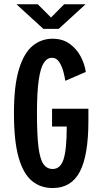

<svg xmlns="http://www.w3.org/2000/svg" viewBox="-20 -892 490 922"><path d="M233 11Q174.5 11 133 -23.5Q91.5 -58 69.2 -136.5Q47 -215 47 -348Q47 -480.5 70.8 -558.8Q94.5 -637 136.2 -671.5Q178 -706 232 -706Q281.5 -706 315.2 -681.2Q349 -656.5 368 -619.8Q387 -583 392 -546.5L293.5 -504Q291.5 -520 284.8 -546.2Q278 -572.5 264.8 -593.5Q251.5 -614.5 229.5 -614.5Q206 -614.5 190 -589.5Q174 -564.5 165.8 -506.2Q157.5 -448 157.5 -348Q157.5 -246 164.5 -187.8Q171.5 -129.5 188 -105Q204.5 -80.5 233 -80.5Q270.5 -80.5 285.5 -127.8Q300.5 -175 300.5 -284.5H230V-370H404.5V-312Q404.5 -145.5 363.2 -67.2Q322 11 233 11ZM59 -871.5H161.5L225 -808L288 -871.5H391L262 -753.5H188Z"/></svg>

Font: Trispace Condensed Medium
Style: Regular
Weight: 500
Width: 3
Designer: Tyler Finck
Foundry: Etcetera Type Company
Version: Version 1.210; ttfautohint (v1.8.3)